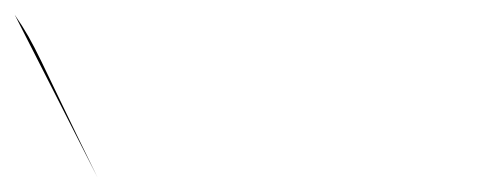

<svg xmlns="http://www.w3.org/2000/svg" viewBox="-133 -242 674 262"><path d="M0 0C-83 -169 -83 -178 -113 -222Z"/></svg>

Font: CiSf OpenHand
Style: BlakOpObl
Weight: 400
Foundry: Cannot Into Space Fonts
Version: Version 0.7892